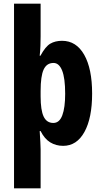

<svg xmlns="http://www.w3.org/2000/svg" viewBox="-20 -780 551 1040"><path d="M479 -273Q479 -141 437.5 -65.5Q396 10 322 10Q283 10 252 -9Q221 -28 200 -70H195Q197 -35 198.5 -11.5Q200 12 200 28V240H56V-760H200V-583Q200 -559 199 -532Q198 -505 195 -478H199Q226 -528 252.5 -543.5Q279 -559 316 -559Q393 -559 436 -483.5Q479 -408 479 -273ZM333 -272Q333 -357 316.5 -398Q300 -439 270 -439Q233 -439 216.5 -403.5Q200 -368 200 -287V-258Q200 -183 216.5 -148.5Q233 -114 269 -114Q302 -114 317.5 -155.5Q333 -197 333 -272Z"/></svg>

Font: Noto Sans Malayalam ExtraCondensed ExtraBold
Style: Regular
Weight: 800
Width: 2
Designer: Jelle Bosma - Monotype Design Team
Foundry: Monotype Imaging Inc.
Version: Version 2.104; ttfautohint (v1.8.4.7-5d5b)